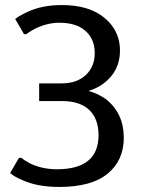

<svg xmlns="http://www.w3.org/2000/svg" viewBox="-20 -730 560 760"><path d="M215 10Q127 10 69 -17Q37 -30 20 -45L55 -105H65Q78 -94 101 -82Q149 -60 205 -60Q370 -60 370 -195Q370 -260 333 -295Q296 -330 225 -330H135V-400H225Q284 -400 319.5 -433Q355 -466 355 -520Q355 -575 318.5 -607.5Q282 -640 215 -640Q168 -640 120 -617Q97 -605 85 -595H75L40 -655Q59 -669 87 -682Q145 -710 225 -710Q333 -710 394 -659Q455 -608 455 -530Q455 -450 392 -401Q366 -381 330 -370Q368 -360 400 -337Q470 -281 470 -185Q470 -95 406 -42.5Q342 10 215 10Z"/></svg>

Font: Scada
Style: Regular
Weight: 400
Designer: Jovanny Lemonad
Foundry: Jovanny Lemonad
Version: Version 4.100;PS 004.100;hotconv 1.0.88;makeotf.lib2.5.64775